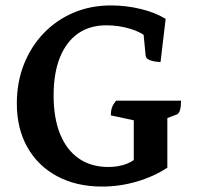

<svg xmlns="http://www.w3.org/2000/svg" viewBox="-20 -675 728 707"><path d="M355.8 12Q261.4 12 190.5 -26Q119.6 -64 80.8 -132.8Q42 -201.5 42 -294Q42 -372 67.9 -437.7Q93.8 -503.5 140.4 -552.2Q187 -601 250.2 -628Q313.5 -655 388.6 -655Q444.1 -655 498 -642Q552 -629.1 590 -605.5L571.1 -446.6Q546.2 -447.7 532 -453.4Q517.8 -459 516.4 -468.9L508 -555.7L520.6 -536.8Q501.3 -556.4 459.1 -569.1Q417 -581.8 371.4 -581.8Q310.5 -581.8 267.2 -551.5Q223.9 -521.1 200.6 -463.4Q177.4 -405.6 177.4 -323.5Q177.4 -240.1 201.4 -181.2Q225.3 -122.4 270.5 -91.2Q315.7 -60.1 379 -60.1Q455 -60.1 498.3 -107.4L472.6 -57.4V-261.7L490.2 -228.3L388.2 -250.1Q388.2 -267.7 392.4 -279.3Q396.6 -290.9 407.6 -304.2H646.6Q646.6 -281.9 642.8 -269.4Q639.1 -256.8 630.6 -253.3L570.9 -230.7L596.2 -265V-57.5Q545.9 -24.5 483.1 -6.2Q420.4 12 355.8 12Z"/></svg>

Font: Petrona
Style: Regular
Weight: 400
Designer: Ringo R. Seeber
Foundry: Ringo R. Seeber
Version: Version 2.001; ttfautohint (v1.8.3)